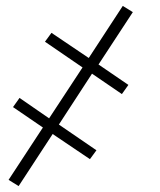

<svg xmlns="http://www.w3.org/2000/svg" viewBox="-20 -477 540 649"><path d="M43 152 9 131 125 -46 24 -115 46 -146 146 -77 259 -249 132 -336 154 -366 280 -281 395 -457 429 -436 313 -259 414 -190 392 -159 291 -228 179 -56 306 31 284 61 158 -24Z"/></svg>

Font: Iosevka Curly Extralight
Style: Italic
Weight: 200
Italic angle: -9°
Monospace: yes
Designer: Belleve Invis
Foundry: Belleve Invis
Version: Version 22.1.2; ttfautohint (v1.8.4)